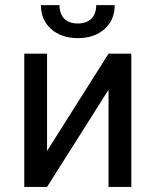

<svg xmlns="http://www.w3.org/2000/svg" viewBox="-20 -741 617 761"><path d="M361.3 -720.7C361.3 -674.3 334 -647.9 288.6 -647.9C241.2 -647.9 215.8 -675.3 215.8 -720.7H142.1C142.1 -681.6 155.8 -649.9 182.6 -626C209.5 -602.1 245.1 -589.8 288.6 -589.8C332 -589.8 367.7 -602.1 394.5 -626C421.4 -649.9 434.6 -681.2 434.6 -720.7ZM166.5 -142.6V-528.3H76.2V0H166.5L410.2 -385.3V0H500.5V-528.3H410.2Z"/></svg>

Font: Roboto
Style: Regular
Weight: 400
Designer: Google
Version: Version 2.137; 2017